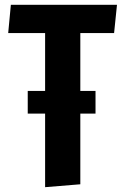

<svg xmlns="http://www.w3.org/2000/svg" viewBox="-20 -770 517 796"><path d="M453 -633H313V-393H376V-299H313V-6L167 6V-299H95V-393H167V-633H14L25 -750H465Z"/></svg>

Font: Francois One
Style: Regular
Weight: 400
Designer: Vernon Adams
Foundry: Vernon Adams
Version: Version 2.000